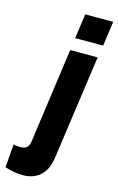

<svg xmlns="http://www.w3.org/2000/svg" viewBox="-221 -752 626 1021"><g transform="rotate(15 92.5 -241.0)"><path d="M14 215C88 215 144 176 157 82L238 -493H87L14 32C9 66 -10 74 -38 74C-45 74 -59 73 -74 70L-84 198C-54 208 -19 215 14 215ZM96 -561H250L269 -697H115Z"/></g></svg>

Font: HK Grotesk Black
Style: Italic
Weight: 900
Italic angle: -16°
Designer: Alfredo Marco Pradil
Foundry: Hanken Design Co.
Version: Version 3.001;FEAKit 1.0